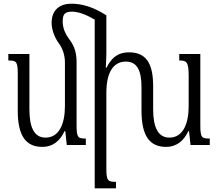

<svg xmlns="http://www.w3.org/2000/svg" viewBox="-20 -784 1184 1038"><path d="M259 -660C259 -629 272 -585 298 -550C321 -519 331 -481 331 -447V-210C331 -113 299 -40 226 -40C165 -40 139 -95 139 -193V-492H25V-457C69 -457 76 -451 76 -384V-185C76 -47 122 10 208 10C268 10 305 -24 329 -75H333L341 0H444V-35C400 -35 394 -40 394 -111V-449C394 -494 384 -532 358 -567C328 -607 319 -636 319 -670C319 -708 332 -721 369 -721C401 -721 441 -708 492 -678V234H607V199C563 199 555 194 555 126V-282C555 -402 599 -451 660 -451C723 -451 745 -401 745 -310V-185C745 -47 791 10 877 10C937 10 974 -24 998 -75H1002L1010 0H1114V-35C1069 -35 1063 -40 1063 -111V-492H949V-457C988 -457 1000 -451 1000 -374V-210C1000 -113 968 -40 896 -40C835 -40 808 -95 808 -193V-318C808 -444 768 -501 678 -501C612 -501 580 -466 556 -418H552C553 -444 555 -470 555 -496V-701C484 -747 422 -764 366 -764C308 -764 259 -735 259 -660Z"/></svg>

Font: Noto Serif Armenian ExtraCondensed
Style: Regular
Weight: 400
Width: 2
Designer: Monotype Design Team
Foundry: Monotype Imaging Inc.
Version: Version 2.008